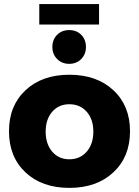

<svg xmlns="http://www.w3.org/2000/svg" viewBox="-20 -912 678 938"><path d="M171.9 -892.1H463.9V-792H171.9ZM317.9 -765.1Q354 -765.1 377 -741.9Q399.9 -718.8 399.9 -682.1Q399.9 -647 376.7 -623.5Q353.5 -600.1 317.9 -600.1Q282.7 -600.1 259.3 -623.5Q235.8 -647 235.8 -682.1Q235.8 -718.8 259 -741.9Q282.2 -765.1 317.9 -765.1ZM318.8 -546.9Q452.6 -546.9 533.9 -471.2Q615.2 -395.5 615.2 -271Q615.2 -146 533.9 -70.1Q452.6 5.9 318.8 5.9Q185.1 5.9 104.5 -69.8Q23.9 -145.5 23.9 -271Q23.9 -395.5 104.7 -471.2Q185.5 -546.9 318.8 -546.9ZM318.8 -402.8Q267.1 -402.8 235.1 -366Q203.1 -329.1 203.1 -269Q203.1 -208.5 235.1 -171.1Q267.1 -133.8 318.8 -133.8Q371.1 -133.8 403.6 -171.1Q436 -208.5 436 -269Q436 -329.1 403.6 -366Q371.1 -402.8 318.8 -402.8Z"/></svg>

Font: Montserrat-Arabic
Style: Bold
Weight: 700
Designer: Mohamed Gaber
Foundry: Kief Type Foundry
Version: Version 5.008;PS 005.008;hotconv 1.0.88;makeotf.lib2.5.64775